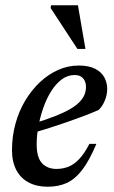

<svg xmlns="http://www.w3.org/2000/svg" viewBox="-20 -697 434 728"><path d="M263 -412.5Q236 -412.5 213.5 -395.5Q191 -378.5 173.5 -350.2Q156 -322 144 -287.5Q132 -253 125.5 -217.2Q119 -181.5 119 -150.5Q119 -99.5 139.5 -78Q160 -56.5 194 -56.5Q218 -56.5 239.2 -64.8Q260.5 -73 280.2 -93.8Q300 -114.5 319 -151.5H345.5Q319 -88.5 291.8 -53Q264.5 -17.5 233 -3.2Q201.5 11 161 11Q119 11 88.5 -5.2Q58 -21.5 41.8 -52.5Q25.5 -83.5 25.5 -128Q25.5 -180.5 38.8 -228.5Q52 -276.5 76 -316.2Q100 -356 131.8 -385.8Q163.5 -415.5 200.8 -432Q238 -448.5 278.5 -448.5Q317 -448.5 340.8 -436.2Q364.5 -424 375.5 -403.8Q386.5 -383.5 386.5 -360Q386.5 -337.5 377.5 -315.8Q368.5 -294 354 -280Q326.5 -268 296 -256.5Q265.5 -245 233.8 -234Q202 -223 169.2 -212.5Q136.5 -202 104.5 -193L106 -228.5Q154.5 -243 189.2 -256.8Q224 -270.5 246.8 -284Q269.5 -297.5 282.2 -311Q295 -324.5 300.5 -338.5Q306 -352.5 306 -367Q306 -381 301 -391Q296 -401 286.8 -406.8Q277.5 -412.5 263 -412.5ZM304 -511.5H273.5L172 -666.5L173.5 -677H275.5Z"/></svg>

Font: Newsreader 24pt Medium
Style: Italic
Weight: 500
Italic angle: -17°
Designer: Hugues Gentile
Foundry: Production Type
Version: Version 1.003